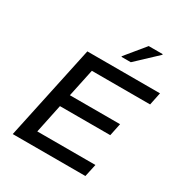

<svg xmlns="http://www.w3.org/2000/svg" viewBox="-206 -1062 1149 1213"><g transform="rotate(30 369.0 -455.5)"><path d="M61 0 208 -688H738L719 -596H294L251 -393H617L598 -302H231L187 -92H611L591 0ZM412 -766V-771L527 -911H629V-906L480 -766Z"/></g></svg>

Font: Saira Expanded Medium
Style: Italic
Weight: 500
Width: 7
Italic angle: -12°
Designer: Hector Gatti with collaboration of the Omnibus-Type team
Foundry: Omnibus-Type
Version: Version 1.101